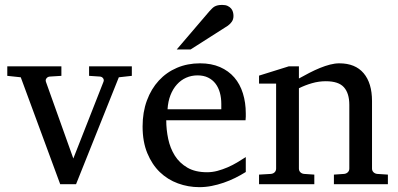

<svg xmlns="http://www.w3.org/2000/svg" viewBox="-20 -753 1626 785"><path d="M465.8 -437 291 0H226.1L64.9 -437L9.8 -442.9V-481.9H231V-442.9L183.1 -439.9Q174.8 -439 169.9 -432.6Q165 -426.3 168 -418L279.8 -105L402.8 -418Q406.2 -425.8 401.9 -432.4Q397.5 -439 389.2 -439.9L344.2 -442.9V-481.9H519V-442.9Z M984.9 -49.8Q963.9 -36.6 941.2 -25.4Q918.5 -14.2 894.3 -5.9Q870.1 2.4 845.2 7.3Q820.3 12.2 794.9 12.2Q749.5 12.2 707.5 -3.2Q665.5 -18.6 633.5 -49.3Q601.6 -80.1 582.3 -126.7Q563 -173.3 563 -235.8Q563 -294.4 580.6 -342Q598.1 -389.6 629.4 -423.6Q660.6 -457.5 703.6 -475.8Q746.6 -494.1 797.9 -494.1Q844.2 -494.1 879.4 -478.8Q914.6 -463.4 938 -436.3Q961.4 -409.2 973.1 -371.3Q984.9 -333.5 984.9 -289.1V-275.9Q984.9 -268.1 983.9 -261.2H659.7Q659.7 -223.1 667.7 -185.1Q675.8 -147 694.8 -116.7Q713.9 -86.4 746.1 -67.6Q778.3 -48.8 826.7 -48.8Q848.1 -48.8 869.1 -54.4Q890.1 -60.1 910.4 -68.8Q930.7 -77.6 949.2 -88.6Q967.8 -99.6 984.9 -110.8ZM884.8 -328.1Q884.8 -353 878.9 -374.3Q873 -395.5 861.1 -411.1Q849.1 -426.8 830.8 -435.8Q812.5 -444.8 787.6 -444.8Q762.7 -444.8 741.2 -435.3Q719.7 -425.8 703.4 -407.7Q687 -389.6 677 -364Q667 -338.4 665 -306.2H884.8ZM934.6 -688Q934.6 -674.3 928 -664.6Q921.4 -654.8 911.6 -647.9L759.3 -550.8H702.6L835.4 -706.1Q841.3 -712.4 846.2 -717.5Q851.1 -722.7 856.9 -726.1Q862.8 -729.5 870.4 -731.2Q877.9 -732.9 888.7 -732.9Q901.9 -732.9 910.6 -728.8Q919.4 -724.6 924.8 -718.3Q930.2 -711.9 932.4 -703.9Q934.6 -695.8 934.6 -688Z M1345.2 0V-39.1L1387.2 -42Q1396 -43 1402.1 -48.8Q1408.2 -54.7 1408.2 -64V-324.2Q1408.2 -371.6 1386.2 -396.2Q1364.3 -420.9 1312 -420.9Q1283.2 -420.9 1255.4 -412.8Q1227.5 -404.8 1202.1 -392.1V-64Q1202.1 -54.7 1208 -48.8Q1213.9 -43 1223.1 -42L1265.1 -39.1V0H1039.1V-39.1L1087.9 -42Q1097.2 -43 1103 -48.8Q1108.9 -54.7 1108.9 -64V-411.1H1039.1V-443.8L1161.1 -481.9H1202.1V-432.1Q1223.1 -443.8 1244.9 -455.1Q1266.6 -466.3 1288.1 -475.1Q1309.6 -483.9 1329.6 -489Q1349.6 -494.1 1367.2 -494.1Q1432.6 -494.1 1466.8 -453.6Q1501 -413.1 1501 -339.8V-64Q1501 -54.7 1507.1 -48.8Q1513.2 -43 1522 -42L1565.9 -39.1V0Z"/></svg>

Font: BabelStone Ogham Pictish
Style: Bold Italic
Weight: 700
Italic angle: -30°
Designer: Andrew West
Foundry: BabelStone
Version: Version 1.02 March 14, 2022